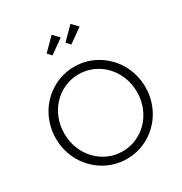

<svg xmlns="http://www.w3.org/2000/svg" viewBox="-236 -1219 1330 1405"><g transform="rotate(-30 429.5 -516.5)"><path d="M429.5 14.5Q377.3 14.5 328.6 0.7Q280 -13.2 238.2 -38.4Q196.4 -63.6 161.8 -98.9Q127.3 -134.1 102.7 -177.5Q78.2 -220.9 64.8 -270.7Q51.4 -320.5 51.4 -374.5Q51.4 -428.6 64.8 -478.4Q78.2 -528.2 102.7 -571.6Q127.3 -615 161.8 -650.2Q196.4 -685.5 238.2 -710.7Q280 -735.9 328.6 -749.8Q377.3 -763.6 429.5 -763.6Q482.3 -763.6 530.7 -749.8Q579.1 -735.9 620.9 -710.7Q662.7 -685.5 697.3 -650.2Q731.8 -615 756.4 -571.6Q780.9 -528.2 794.3 -478.4Q807.7 -428.6 807.7 -374.5Q807.7 -320.5 794.3 -270.7Q780.9 -220.9 756.4 -177.5Q731.8 -134.1 697.3 -98.9Q662.7 -63.6 620.9 -38.4Q579.1 -13.2 530.5 0.7Q481.8 14.5 429.5 14.5ZM429.5 -49.5Q494.1 -49.5 550.2 -74.8Q606.4 -100 647.7 -143.9Q689.1 -187.7 712.7 -247Q736.4 -306.4 736.4 -374.5Q736.4 -442.7 712.7 -502Q689.1 -561.4 647.7 -605.2Q606.4 -649.1 550.2 -674.3Q494.1 -699.5 429.5 -699.5Q365 -699.5 309.1 -674.3Q253.2 -649.1 211.8 -605.2Q170.5 -561.4 146.8 -502Q123.2 -442.7 123.2 -374.5Q123.2 -306.4 146.8 -247Q170.5 -187.7 211.8 -143.9Q253.2 -100 309.1 -74.8Q365 -49.5 429.5 -49.5ZM493.6 -914.1 463.2 -947.7 563.2 -1048.2 611.8 -998.2ZM334.5 -914.1 304.1 -947.7 404.5 -1048.2 452.3 -998.2Z"/></g></svg>

Font: Spartan
Style: Regular
Weight: 400
Designer: Matt Bailey, Mirko Velimirovic
Foundry: Matt Bailey
Version: Version 1.005